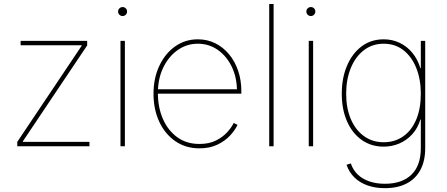

<svg xmlns="http://www.w3.org/2000/svg" viewBox="-20 -748 2285 982"><path d="M68.4 0V-22.5L397.9 -514.2V-516.6H85.4V-539.1H425.8V-515.6L96.7 -24.9V-22.5H437.5V0Z M596.2 0V-539.1H618.7V0ZM606.9 -666Q597.7 -666 590.8 -672.6Q584 -679.2 584 -689Q584 -698.7 590.8 -705.3Q597.7 -711.9 606.9 -711.9Q616.7 -711.9 623.3 -705.3Q629.9 -698.7 629.9 -689Q629.9 -679.7 623.3 -672.9Q616.7 -666 606.9 -666Z M1000 10.7Q929.7 10.7 876.7 -25.9Q823.7 -62.5 794.4 -125.7Q765.1 -189 765.1 -268.6Q765.1 -347.7 794.7 -410.9Q824.2 -474.1 875.5 -510.5Q926.8 -546.9 991.7 -546.9Q1040 -546.9 1080.6 -526.9Q1121.1 -506.8 1151.1 -470.9Q1181.2 -435.1 1197.8 -386.7Q1214.4 -338.4 1214.4 -281.7V-269H776.9V-291.5H1201.7L1191.9 -283.2Q1191.9 -351.1 1165.8 -405.8Q1139.6 -460.4 1094.5 -492.4Q1049.3 -524.4 991.7 -524.4Q934.6 -524.4 888.2 -491.5Q841.8 -458.5 814.7 -401.9Q787.6 -345.2 787.6 -273.4V-270.5Q787.6 -199.2 813 -140.4Q838.4 -81.5 886 -46.6Q933.6 -11.7 1000 -11.7Q1049.3 -11.7 1084.5 -29.3Q1119.6 -46.9 1142.3 -72Q1165 -97.2 1175.3 -119.1L1194.8 -109.4Q1182.6 -82.5 1156.7 -54.7Q1130.9 -26.9 1091.8 -8.1Q1052.7 10.7 1000 10.7Z M1379.4 -727.5V0H1356.9V-727.5Z M1559.1 0V-539.1H1581.5V0ZM1569.8 -666Q1560.5 -666 1553.7 -672.6Q1546.9 -679.2 1546.9 -689Q1546.9 -698.7 1553.7 -705.3Q1560.5 -711.9 1569.8 -711.9Q1579.6 -711.9 1586.2 -705.3Q1592.8 -698.7 1592.8 -689Q1592.8 -679.7 1586.2 -672.9Q1579.6 -666 1569.8 -666Z M1948.7 214.4Q1899.4 214.4 1859.9 200.4Q1820.3 186.5 1793 159.9Q1765.6 133.3 1752.4 94.7L1774.4 87.9Q1785.6 122.1 1810.1 145Q1834.5 168 1869.6 179.9Q1904.8 191.9 1948.7 191.9Q2036.1 191.9 2084.2 145.5Q2132.3 99.1 2132.3 9.3V-136.7H2129.9Q2116.7 -92.3 2088.4 -61.3Q2060.1 -30.3 2022.5 -14.2Q1984.9 2 1942.4 2Q1878.4 2 1830.1 -32.2Q1781.7 -66.4 1754.9 -127.4Q1728 -188.5 1728 -268.6Q1728 -349.1 1754.9 -412.1Q1781.7 -475.1 1829.8 -511Q1877.9 -546.9 1942.4 -546.9Q1987.3 -546.9 2024.9 -528.6Q2062.5 -510.3 2089.6 -477.1Q2116.7 -443.8 2129.9 -399.4H2132.3V-539.1H2154.8V9.3Q2154.8 75.2 2130.1 121.1Q2105.5 167 2059.3 190.7Q2013.2 214.4 1948.7 214.4ZM1942.4 -20.5Q1999.5 -20.5 2042.5 -50.8Q2085.4 -81.1 2108.9 -136.7Q2132.3 -192.4 2132.3 -268.6Q2132.3 -342.3 2109.1 -400.1Q2085.9 -458 2043.5 -491.2Q2001 -524.4 1942.4 -524.4Q1884.3 -524.4 1841.1 -491.2Q1797.9 -458 1774.2 -400.1Q1750.5 -342.3 1750.5 -268.6Q1750.5 -194.3 1774.4 -138.7Q1798.3 -83 1841.6 -51.8Q1884.8 -20.5 1942.4 -20.5Z"/></svg>

Font: Inter 18pt Thin
Style: Regular
Weight: 250
Designer: Rasmus Andersson
Foundry: rsms
Version: Version 4.001;git-66647c0bb